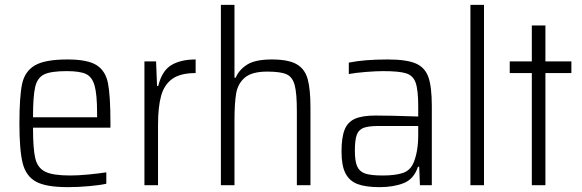

<svg xmlns="http://www.w3.org/2000/svg" viewBox="-20 -763 2399 791"><path d="M435 -237H116Q116 -149 125.5 -110Q135 -71 166.5 -55.5Q198 -40 269 -40Q302 -40 343.5 -44Q385 -48 418 -53V-6Q391 0 346 4Q301 8 259 8Q170 8 128.5 -14.5Q87 -37 73.5 -90.5Q60 -144 60 -254Q60 -365 71 -417Q82 -469 123.5 -493.5Q165 -518 258 -518Q341 -518 378 -494.5Q415 -471 425 -419.5Q435 -368 435 -256ZM116 -280H380V-296Q380 -375 369.5 -411Q359 -447 333.5 -458.5Q308 -470 255 -470Q190 -470 162 -456.5Q134 -443 125 -405Q116 -367 116 -280Z M623 -510 627 -409H632Q647 -471 685.5 -494.5Q724 -518 786 -518V-462Q724 -462 690.5 -438.5Q657 -415 644 -369Q631 -323 631 -248V0H575V-510Z M946 -743V-443H951Q965 -476 998.5 -497Q1032 -518 1100 -518Q1168 -518 1202 -498.5Q1236 -479 1247.5 -437.5Q1259 -396 1259 -320V0H1203V-305Q1203 -379 1194 -412.5Q1185 -446 1160.5 -457Q1136 -468 1081 -468Q1018 -468 989 -443.5Q960 -419 953 -378.5Q946 -338 946 -264V0H890V-743Z M1387 -139Q1387 -196 1399.5 -228Q1412 -260 1442 -273.5Q1472 -287 1527 -287Q1585 -287 1703 -283V-323Q1703 -392 1692.5 -422Q1682 -452 1653 -461Q1624 -470 1558 -470Q1529 -470 1486 -466.5Q1443 -463 1417 -458V-505Q1480 -518 1577 -518Q1655 -518 1693 -501.5Q1731 -485 1745 -445Q1759 -405 1759 -326V0H1710L1707 -76H1702Q1685 -25 1643 -8.5Q1601 8 1544 8Q1487 8 1453.5 -4.5Q1420 -17 1403.5 -48.5Q1387 -80 1387 -139ZM1684 -93Q1703 -139 1703 -208V-244H1541Q1499 -244 1478.5 -236.5Q1458 -229 1450 -208Q1442 -187 1442 -142Q1442 -99 1451.5 -77.5Q1461 -56 1484.5 -48Q1508 -40 1557 -40Q1607 -40 1638.5 -50Q1670 -60 1684 -93Z M1918 -743H1974V0H1918Z M2171 -462H2080V-510H2171V-658H2227V-510H2334V-462H2227V0H2171Z"/></svg>

Font: Saira SemiCondensed Light
Style: Regular
Weight: 300
Width: 4
Designer: Hector Gatti with collaboration of the Omnibus-Type team
Foundry: Omnibus-Type
Version: Version 0.072; ttfautohint (v1.8)